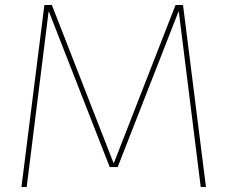

<svg xmlns="http://www.w3.org/2000/svg" viewBox="-20 -750 912 770"><path d="M66 0 158 -730H188L435 -97H437L684 -730H714L806 0H785L697 -704H696L452 -80H420L176 -704H175L87 0Z"/></svg>

Font: M PLUS 2 Thin
Style: Regular
Weight: 100
Designer: Coji Morishita
Foundry: UNDERFOREST DESIGN
Version: Version 1.001